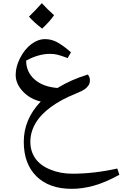

<svg xmlns="http://www.w3.org/2000/svg" viewBox="-20 -866 782 1226"><path d="M438 339.8Q293.9 339.8 212.9 260Q131.8 180.2 131.8 39.1Q131.8 -104.5 240.2 -217.8Q172.9 -232.9 126.5 -281.7Q80.1 -330.6 80.1 -388.2Q80.1 -439.9 108.4 -495.6Q136.7 -551.3 179.4 -583.7Q222.2 -616.2 268.1 -616.2Q308.1 -616.2 344.2 -596.9Q380.4 -577.6 433.1 -532.2L412.1 -495.1Q365.2 -512.7 344.5 -517.3Q323.7 -522 297.9 -522Q226.1 -522 147 -479Q147 -406.7 200.4 -359.1Q253.9 -311.5 347.2 -304.2Q435.5 -358.4 541 -390.1Q554.2 -373.5 554.2 -353Q554.2 -334.5 544.9 -320.6Q535.6 -306.6 520.3 -295.9Q504.9 -285.2 463.9 -268.1Q371.6 -231.4 304.9 -182.6Q238.3 -133.8 206.1 -77.6Q173.8 -21.5 173.8 39.1Q173.8 100.1 205.6 145.5Q237.3 190.9 301.8 217Q366.2 243.2 440.9 243.2Q581.1 243.2 729 210L742.2 250Q652.3 299.3 579.1 319.6Q505.9 339.8 438 339.8ZM325.2 -769Q300.3 -731.4 249 -683.1Q196.8 -723.6 165 -759.8Q214.8 -808.6 247.1 -845.7Q285.6 -803.7 325.2 -769Z"/></svg>

Font: Droid Arabic Naskh Colored
Style: Regular
Weight: 400
Designer: Pascal Zoghbi
Foundry: Ascender Corporation
Version: Version 1.00